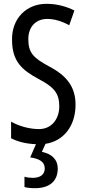

<svg xmlns="http://www.w3.org/2000/svg" viewBox="-20 -744 453 1004"><path d="M282 137C282 92 253 61 199 50L218 8C313 -6 375 -86 375 -196C375 -288 331 -347 238 -396C155 -441 128 -467 128 -540C128 -601 165 -645 227 -645C263 -645 302 -634 342 -612L369 -689C332 -708 281 -724 225 -724C118 -725 41 -647 43 -536C43 -423 95 -378 180 -332C262 -289 290 -257 290 -188C290 -123 251 -69 184 -69C139 -69 83 -82 38 -108V-21C75 -2 118 8 168 10L138 79C186 86 214 102 214 137C214 166 194 186 151 186C136 186 121 184 108 180V234C121 238 140 240 164 240C238 240 282 204 282 137Z"/></svg>

Font: Noto Sans Ethiopic ExtCond
Style: Regular
Weight: 400
Width: 2
Designer: Monotype Design Team
Foundry: Monotype Imaging Inc.
Version: Version 2.102